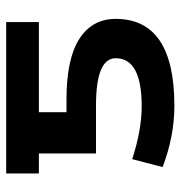

<svg xmlns="http://www.w3.org/2000/svg" viewBox="-2 -558 570 605"><g transform="rotate(-90 282.5 -255.0)"><path d="M251 -93Q402 -93 402 -175Q402 -237 253 -237H102V-417H39V-520H516V-417H232V-330H272Q400 -330 463 -289.5Q526 -249 526 -175Q526 10 252 10Q157 10 59 -27L84 -123Q176 -93 251 -93Z"/></g></svg>

Font: Mplus 1p Bold
Style: Bold
Weight: 700
Version: Version 1.061